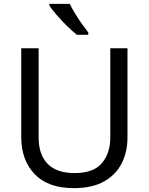

<svg xmlns="http://www.w3.org/2000/svg" viewBox="-20 -964 771 994"><path d="M640 -252Q640 -178 610 -118.5Q580 -59 518.5 -24.5Q457 10 362 10Q229 10 159.5 -62.5Q90 -135 90 -254V-714H180V-251Q180 -164 226.5 -116Q273 -68 367 -68Q464 -68 507.5 -119.5Q551 -171 551 -252V-714H640ZM341 -944Q352 -922 368.5 -894.5Q385 -867 403.5 -841Q422 -815 437 -796V-784H378Q355 -802 326 -830.5Q297 -859 272.5 -887.5Q248 -916 236 -934V-944Z"/></svg>

Font: Noto Sans Tagalog
Style: Regular
Weight: 400
Designer: Monotype Design Team
Foundry: Monotype Imaging Inc.
Version: Version 2.001; ttfautohint (v1.8.4.7-5d5b)